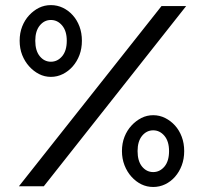

<svg xmlns="http://www.w3.org/2000/svg" viewBox="-20 -744 826 768"><path d="M183.6 -723.6Q209 -723.6 231.4 -712.9Q253.9 -702.1 271 -683.1Q288.1 -664.1 297.9 -638.2Q307.6 -612.3 307.6 -581.1Q307.6 -549.8 297.9 -523.9Q288.1 -498 271 -478.5Q253.9 -459 231.4 -447.8Q209 -436.5 183.6 -436.5Q158.2 -436.5 136.2 -447.8Q114.3 -459 96.7 -478.5Q79.1 -498 68.8 -523.9Q58.6 -549.8 58.6 -581.1Q58.6 -612.3 68.8 -638.2Q79.1 -664.1 96.7 -683.1Q114.3 -702.1 136.2 -712.9Q158.2 -723.6 183.6 -723.6ZM183.6 -497.1Q210 -497.1 228.5 -519Q247.1 -541 247.1 -581.1Q247.1 -620.1 228.5 -642.1Q210 -664.1 183.6 -664.1Q157.2 -664.1 139.2 -642.1Q121.1 -620.1 121.1 -581.1Q121.1 -541 139.2 -519Q157.2 -497.1 183.6 -497.1ZM592.8 -283.2Q618.2 -283.2 640.6 -272Q663.1 -260.7 680.2 -241.7Q697.3 -222.7 707 -196.8Q716.8 -170.9 716.8 -139.6Q716.8 -108.4 707 -82.5Q697.3 -56.6 680.2 -37.1Q663.1 -17.6 640.6 -6.8Q618.2 3.9 592.8 3.9Q567.4 3.9 545.4 -6.8Q523.4 -17.6 505.9 -37.1Q488.3 -56.6 478 -83Q467.8 -109.4 467.8 -139.6Q467.8 -170.9 478 -196.8Q488.3 -222.7 505.9 -241.7Q523.4 -260.7 545.4 -272Q567.4 -283.2 592.8 -283.2ZM592.8 -55.7Q619.1 -55.7 637.7 -77.6Q656.2 -99.6 656.2 -139.6Q656.2 -178.7 637.7 -200.7Q619.1 -222.7 592.8 -222.7Q566.4 -222.7 548.3 -200.7Q530.3 -178.7 530.3 -139.6Q530.3 -99.6 548.3 -77.6Q566.4 -55.7 592.8 -55.7ZM155.3 1H55.7L626 -719.7H724.6Z"/></svg>

Font: Allerta
Style: Regular
Weight: 400
Designer: Matt McInerney
Foundry: Matt McInerney
Version: Version 1.0